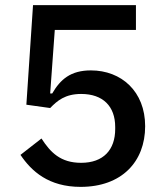

<svg xmlns="http://www.w3.org/2000/svg" viewBox="-20 -718 640 750"><path d="M511 -698H109L83 -309L176 -296C203 -324 234 -351 297 -351C382 -351 430 -303 430 -222V-214C430 -133 384 -82 297 -82C216 -82 177 -123 142 -177L60 -113C103 -49 170 12 295 12C455 12 547 -86 547 -225C547 -361 454 -443 335 -443C256 -443 216 -408 184 -353H176L194 -601H511Z"/></svg>

Font: IBM Mono Medium
Style: Regular
Weight: 500
Monospace: yes
Designer: Mike Abbink, Paul van der Laan, Pieter van Rosmalen
Foundry: Bold Monday
Version: Version 2.3